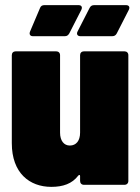

<svg xmlns="http://www.w3.org/2000/svg" viewBox="-20 -720 547 748"><path d="M286 -700H153C145 -700 139 -697 136 -689L97 -597C93 -587 97 -579 108 -579H233C241 -579 246 -583 250 -590L297 -682C302 -693 297 -700 286 -700ZM435 -590 482 -682C487 -693 482 -700 471 -700H347C339 -700 333 -697 329 -689L282 -597C277 -587 282 -579 293 -579H417C425 -579 431 -582 435 -590ZM292 -203C292 -172 277 -153 252 -153C229 -153 214 -172 214 -203V-505C214 -514 208 -520 199 -520H41C32 -520 26 -514 26 -505V-162C26 -46 95 8 180 8C225 8 261 -4 285 -36C289 -40 292 -39 292 -34V-15C292 -6 298 0 307 0H465C474 0 480 -6 480 -15V-505C480 -514 474 -520 465 -520H307C298 -520 292 -514 292 -505Z"/></svg>

Font: Barlow Semi Condensed Black
Style: Regular
Weight: 900
Width: 4
Designer: Jeremy Tribby
Foundry: Tribby Type
Version: Version 1.408;PS 001.408;hotconv 1.0.88;makeotf.lib2.5.64775